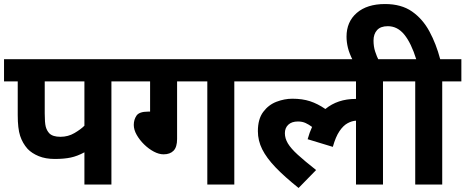

<svg xmlns="http://www.w3.org/2000/svg" viewBox="-20 -916 2310 953"><path d="M533 -512V0H399V-160Q364 -141 331 -134Q298 -127 252 -127Q206 -127 172 -141Q138 -155 117 -177Q92 -205 80 -241.5Q68 -278 68 -345V-512H0V-622H627V-512ZM399 -512H202V-353Q202 -307 207 -287.5Q212 -268 225 -254Q242 -237 280 -237Q318 -237 349.5 -255.5Q381 -274 399 -292Z M859 -512V-226Q859 -186 841.5 -168Q824 -150 792 -150Q769 -150 743.5 -163.5Q718 -177 695.5 -199Q673 -221 658.5 -246.5Q644 -272 644 -296Q644 -322 657.5 -342Q671 -362 715 -362H725V-512H613V-622H1237V-512H1143V0H1009V-512Z M1223 -512V-622H1975V-512H1881V0H1747V-317Q1727 -316 1705.5 -304.5Q1684 -293 1665 -265Q1646 -237 1632 -187L1507 -225Q1516 -258 1529 -286Q1513 -298 1496.5 -305.5Q1480 -313 1459 -313Q1428 -313 1411 -297Q1394 -281 1394 -255Q1394 -229 1409 -204Q1424 -179 1458 -148Q1492 -117 1549 -72L1462 17Q1392 -39 1347.5 -85.5Q1303 -132 1281.5 -175Q1260 -218 1260 -265Q1260 -325 1286.5 -360.5Q1313 -396 1352.5 -411Q1392 -426 1431 -426Q1481 -426 1519 -413.5Q1557 -401 1595 -375Q1656 -425 1745 -425H1747V-512Z M1732 -615Q1714 -650 1707 -678.5Q1700 -707 1700 -734Q1700 -808 1751 -852Q1802 -896 1891 -896Q1972 -896 2025 -859Q2078 -822 2111.5 -760Q2145 -698 2165 -622H2270V-512H2175V0H2041V-512H1961V-622H2046Q2021 -702 1987 -744Q1953 -786 1905 -786Q1869 -786 1851.5 -766.5Q1834 -747 1834 -715Q1834 -685 1842 -660.5Q1850 -636 1861 -614Z"/></svg>

Font: TSCustom
Style: Regular
Weight: 400
Designer: Monotype Design Team
Foundry: Monotype Imaging Inc.
Version: Version 2.004; ttfautohint (v1.8.3) -l 8 -r 50 -G 200 -x 14 